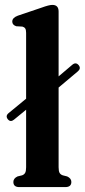

<svg xmlns="http://www.w3.org/2000/svg" viewBox="-20 -763 346 783"><path d="M12 -276.5Q1 -290.5 15.5 -302L86.5 -360.5V-629Q86.5 -641.5 82.8 -647Q79 -652.5 71.5 -654.5L46 -656Q30 -661.5 30 -675Q30 -690.5 52.5 -699L150 -732Q180 -743 193.5 -743Q219 -743 219 -716V-451.5L275 -499Q289.5 -511 301 -497Q311.5 -484 297.5 -472L219 -406V-81Q219 -65 223 -58Q227 -51 236 -48L254 -43.5Q271 -35.5 271 -21Q271 0 246 0H59Q34.5 0 34.5 -21Q34.5 -35.5 51.5 -43.5L70 -48Q78.5 -51 82.5 -58Q86.5 -65 86.5 -81V-315.5L37 -275Q23 -263.5 12 -276.5Z"/></svg>

Font: Fraunces 72pt Soft SemiBold
Style: Regular
Weight: 600
Version: Version 1.000;[b76b70a41]